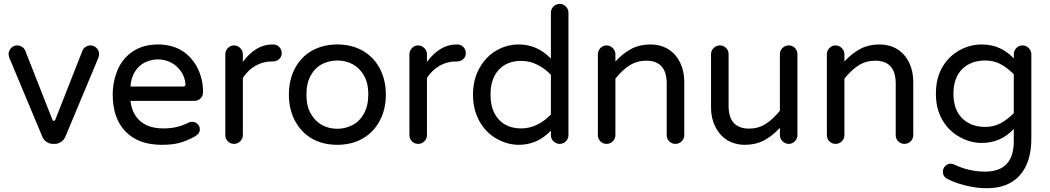

<svg xmlns="http://www.w3.org/2000/svg" viewBox="-20 -739 5436 994"><path d="M199.2 -31.2 29.3 -437.5Q24.4 -450.2 24.4 -458Q24.4 -476.6 37.6 -490.2Q50.8 -503.9 69.3 -503.9Q82 -503.9 93.8 -496.6Q105.5 -489.3 110.4 -477.5L251 -120.1Q253.9 -113.3 258.8 -113.3Q263.7 -113.3 266.6 -120.1L407.2 -477.5Q412.1 -489.3 423.8 -496.6Q435.5 -503.9 448.2 -503.9Q466.8 -503.9 480 -490.2Q493.2 -476.6 493.2 -458Q493.2 -450.2 488.3 -437.5L318.4 -31.2Q311.5 -14.6 296.4 -4.4Q281.2 5.9 263.7 5.9H253.9Q236.3 5.9 221.2 -4.4Q206.1 -14.6 199.2 -31.2Z M563.5 -249Q563.5 -315.4 588.9 -377Q615.2 -438.5 668.9 -473.6Q722.7 -508.8 797.9 -508.8Q870.1 -508.8 923.8 -475.6Q974.6 -442.4 1002.9 -386.2Q1031.2 -330.1 1031.2 -261.7Q1031.2 -243.2 1018.6 -230Q1005.9 -216.8 985.4 -216.8H655.3Q664.1 -147.5 707.5 -110.8Q751 -74.2 825.2 -74.2Q864.3 -74.2 895 -81.5Q925.8 -88.9 957 -104.5Q963.9 -108.4 974.6 -108.4Q990.2 -108.4 1002.4 -97.2Q1014.6 -85.9 1014.6 -69.3Q1014.6 -46.9 988.3 -32.2Q947.3 -9.8 910.2 0.5Q873 10.7 817.4 10.7Q697.3 10.7 630.4 -57.6Q563.5 -126 563.5 -249ZM940.4 -303.7Q936.5 -342.8 917 -369.1Q895.5 -400.4 863.8 -416Q832 -431.6 797.9 -431.6Q766.6 -431.6 732.4 -417Q698.2 -400.4 678.2 -367.7Q658.2 -335 655.3 -291H928.7Q941.4 -291 940.4 -303.7Z M1146.5 -39.1V-458Q1146.5 -476.6 1159.7 -490.2Q1172.9 -503.9 1191.4 -503.9Q1210 -503.9 1223.6 -490.2Q1237.3 -476.6 1237.3 -458V-418.9Q1304.7 -508.8 1389.6 -508.8H1394.5Q1413.1 -508.8 1425.8 -495.6Q1438.5 -482.4 1438.5 -463.9Q1438.5 -445.3 1425.3 -433.1Q1412.1 -420.9 1392.6 -420.9H1387.7Q1341.8 -420.9 1303.2 -398.9Q1264.6 -377 1237.3 -335.9V-39.1Q1237.3 -20.5 1223.6 -7.3Q1210 5.9 1191.4 5.9Q1172.9 5.9 1159.7 -7.3Q1146.5 -20.5 1146.5 -39.1Z M1594.7 -21.5Q1538.1 -54.7 1506.8 -114.3Q1475.6 -173.8 1475.6 -249Q1475.6 -325.2 1506.8 -384.8Q1538.1 -444.3 1595.2 -476.6Q1652.3 -508.8 1726.6 -508.8Q1800.8 -508.8 1857.4 -476.6Q1915 -443.4 1946.3 -384.3Q1977.5 -325.2 1977.5 -249Q1977.5 -172.9 1946.3 -114.3Q1914.1 -53.7 1856.9 -21.5Q1799.8 10.7 1726.6 10.7Q1651.4 10.7 1594.7 -21.5ZM1803.7 -90.8Q1841.8 -110.4 1864.3 -150.9Q1886.7 -191.4 1886.7 -250Q1886.7 -311.5 1863.3 -349.6Q1841.8 -386.7 1806.2 -406.2Q1770.5 -425.8 1726.6 -425.8Q1686.5 -425.8 1649.4 -408.2Q1611.3 -388.7 1588.9 -348.6Q1566.4 -308.6 1566.4 -250Q1566.4 -187.5 1589.8 -149.4Q1611.3 -111.3 1647 -91.8Q1682.6 -72.3 1726.6 -72.3Q1766.6 -72.3 1803.7 -90.8Z M2099.6 -39.1V-458Q2099.6 -476.6 2112.8 -490.2Q2126 -503.9 2144.5 -503.9Q2163.1 -503.9 2176.8 -490.2Q2190.4 -476.6 2190.4 -458V-418.9Q2257.8 -508.8 2342.8 -508.8H2347.7Q2366.2 -508.8 2378.9 -495.6Q2391.6 -482.4 2391.6 -463.9Q2391.6 -445.3 2378.4 -433.1Q2365.2 -420.9 2345.7 -420.9H2340.8Q2294.9 -420.9 2256.3 -398.9Q2217.8 -377 2190.4 -335.9V-39.1Q2190.4 -20.5 2176.8 -7.3Q2163.1 5.9 2144.5 5.9Q2126 5.9 2112.8 -7.3Q2099.6 -20.5 2099.6 -39.1Z M2551.8 -20.5Q2495.1 -51.8 2461.9 -111.8Q2428.7 -171.9 2428.7 -249Q2428.7 -328.1 2462.9 -387.7Q2496.1 -446.3 2549.8 -477.5Q2603.5 -508.8 2666 -508.8Q2761.7 -508.8 2832 -435.5V-672.9Q2832 -692.4 2845.7 -705.6Q2859.4 -718.8 2877.9 -718.8Q2896.5 -718.8 2909.7 -705.1Q2922.9 -691.4 2922.9 -672.9V-39.1Q2922.9 -20.5 2909.7 -7.3Q2896.5 5.9 2877.9 5.9Q2859.4 5.9 2845.7 -7.3Q2832 -20.5 2832 -39.1V-62.5Q2761.7 10.7 2666 10.7Q2606.4 10.7 2551.8 -20.5ZM2832 -146.5V-351.6Q2800.8 -384.8 2761.2 -404.3Q2721.7 -423.8 2678.7 -423.8Q2604.5 -423.8 2562 -377.4Q2519.5 -331.1 2519.5 -249Q2519.5 -167 2562 -120.6Q2604.5 -74.2 2678.7 -74.2Q2721.7 -74.2 2761.2 -93.8Q2800.8 -113.3 2832 -146.5Z M3075.2 -39.1V-458Q3075.2 -476.6 3088.4 -490.2Q3101.6 -503.9 3120.1 -503.9Q3138.7 -503.9 3152.3 -490.2Q3166 -476.6 3166 -458V-420.9Q3206.1 -463.9 3249 -486.3Q3292 -508.8 3346.7 -508.8Q3400.4 -508.8 3441.4 -483.4Q3480.5 -458 3501.5 -414.1Q3522.5 -370.1 3522.5 -316.4V-39.1Q3522.5 -20.5 3508.8 -7.3Q3495.1 5.9 3476.6 5.9Q3458 5.9 3444.8 -7.3Q3431.6 -20.5 3431.6 -39.1V-306.6Q3431.6 -424.8 3325.2 -424.8Q3278.3 -424.8 3240.7 -401.4Q3203.1 -377.9 3166 -332V-39.1Q3166 -20.5 3152.3 -7.3Q3138.7 5.9 3120.1 5.9Q3101.6 5.9 3088.4 -7.3Q3075.2 -20.5 3075.2 -39.1Z M3743.2 -14.6Q3704.1 -40 3682.6 -84Q3661.1 -127.9 3661.1 -181.6V-459Q3661.1 -477.5 3674.8 -490.7Q3688.5 -503.9 3707 -503.9Q3725.6 -503.9 3738.8 -490.7Q3752 -477.5 3752 -459V-191.4Q3752 -73.2 3858.4 -73.2Q3905.3 -73.2 3942.9 -96.7Q3980.5 -120.1 4017.6 -166V-459Q4017.6 -477.5 4031.2 -490.7Q4044.9 -503.9 4063.5 -503.9Q4082 -503.9 4095.2 -490.7Q4108.4 -477.5 4108.4 -459V-40Q4108.4 -21.5 4095.2 -7.8Q4082 5.9 4063.5 5.9Q4044.9 5.9 4031.2 -7.8Q4017.6 -21.5 4017.6 -40V-77.1Q3977.5 -34.2 3934.6 -11.7Q3891.6 10.7 3836.9 10.7Q3784.2 10.7 3743.2 -14.6Z M4260.7 -39.1V-458Q4260.7 -476.6 4273.9 -490.2Q4287.1 -503.9 4305.7 -503.9Q4324.2 -503.9 4337.9 -490.2Q4351.6 -476.6 4351.6 -458V-420.9Q4391.6 -463.9 4434.6 -486.3Q4477.5 -508.8 4532.2 -508.8Q4585.9 -508.8 4627 -483.4Q4666 -458 4687 -414.1Q4708 -370.1 4708 -316.4V-39.1Q4708 -20.5 4694.3 -7.3Q4680.7 5.9 4662.1 5.9Q4643.6 5.9 4630.4 -7.3Q4617.2 -20.5 4617.2 -39.1V-306.6Q4617.2 -424.8 4510.7 -424.8Q4463.9 -424.8 4426.3 -401.4Q4388.7 -377.9 4351.6 -332V-39.1Q4351.6 -20.5 4337.9 -7.3Q4324.2 5.9 4305.7 5.9Q4287.1 5.9 4273.9 -7.3Q4260.7 -20.5 4260.7 -39.1Z M4879.9 184.6Q4861.3 172.9 4861.3 149.4Q4861.3 133.8 4873 121.1Q4884.8 108.4 4901.4 108.4Q4909.2 108.4 4918.9 112.3Q4995.1 149.4 5080.1 149.4Q5228.5 149.4 5228.5 -8.8V-71.3Q5161.1 1 5062.5 1Q5003.9 1 4951.2 -28.3Q4893.6 -58.6 4859.4 -116.7Q4825.2 -174.8 4825.2 -253.9Q4825.2 -335.9 4860.4 -394.5Q4894.5 -450.2 4948.7 -479.5Q5002.9 -508.8 5062.5 -508.8Q5161.1 -508.8 5228.5 -436.5V-458Q5228.5 -476.6 5241.7 -490.2Q5254.9 -503.9 5273.4 -503.9Q5292 -503.9 5305.7 -490.2Q5319.3 -476.6 5319.3 -458V-21.5Q5319.3 101.6 5259.8 168.5Q5200.2 235.4 5088.9 235.4Q5034.2 235.4 4976.1 220.7Q4918 206.1 4879.9 184.6ZM5228.5 -153.3V-354.5Q5193.4 -389.6 5158.7 -407.7Q5124 -425.8 5081.1 -425.8Q5005.9 -425.8 4960.9 -380.9Q4916 -335.9 4916 -253.9Q4916 -171.9 4960.9 -127Q5005.9 -82 5081.1 -82Q5124 -82 5158.7 -100.1Q5193.4 -118.2 5228.5 -153.3Z"/></svg>

Font: FakePearl
Style: Regular
Weight: 400
Version: Version 1.2